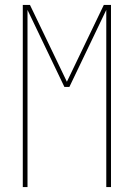

<svg xmlns="http://www.w3.org/2000/svg" viewBox="-20 -755 540 775"><path d="M72 0V-735H101L250 -425L399 -735H428V0H409V-715L260 -404H240L91 -715V0Z"/></svg>

Font: Zed Mono Thin
Style: Regular
Weight: 100
Monospace: yes
Designer: Belleve Invis
Foundry: Belleve Invis
Version: Version 1.0.0; ttfautohint (v1.8.4)